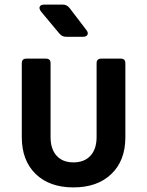

<svg xmlns="http://www.w3.org/2000/svg" viewBox="-20 -805 640 835"><path d="M299.6 10Q195.2 10 135 -48.5Q74.8 -107.1 74.8 -208.2V-530Q74.8 -550 94.8 -550H179.9Q199.9 -550 199.9 -530V-208.8Q199.9 -157 226 -127.9Q252.2 -98.8 299.6 -98.8Q346.8 -98.8 373.5 -127.9Q400.1 -157 400.1 -208.8V-530Q400.1 -550 420.1 -550H505.2Q525.2 -550 525.2 -530V-208.2Q525.2 -106.5 464.3 -48.3Q403.4 10 299.6 10ZM268 -645Q249.4 -645 238.1 -659.3L158.5 -754.7Q148.8 -767.5 152.9 -776.2Q157 -785 172.9 -785H252.8Q271.3 -785 282.6 -770.1L355.3 -674.9Q365 -662.5 360.4 -653.8Q355.7 -645 340.4 -645Z"/></svg>

Font: Pitagon Sans Mono
Style: Regular
Weight: 400
Monospace: yes
Designer: Travis Tran
Foundry: Pitagon
Version: Version 1.001;gftools[0.9.26]